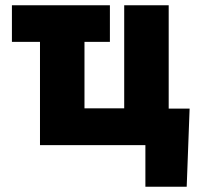

<svg xmlns="http://www.w3.org/2000/svg" viewBox="-20 -548 763 725"><path d="M25 -390H131V0H529V157H685L696 -138H617V-528H449V-139H299V-390H395V-528H25Z"/></svg>

Font: Asimov Pro
Style: Ult
Weight: 900
Designer: Google
Version: Version 2.000980; 2014